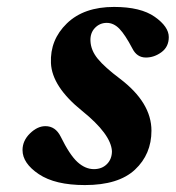

<svg xmlns="http://www.w3.org/2000/svg" viewBox="-20 -522 507 554"><path d="M45 -89Q45 -116 66.5 -137Q88 -158 111 -158Q140 -158 155 -128Q181 -75 203.5 -54.5Q226 -34 251 -34Q274 -34 288.5 -48.5Q303 -63 303 -86Q300 -135 217 -202Q130 -272 127 -340Q124 -407 173 -454.5Q222 -502 309 -502Q386 -502 426.5 -473.5Q467 -445 467 -415Q467 -387 446 -371.5Q425 -356 401 -356Q375 -356 362 -382Q341 -422 324.5 -439Q308 -456 288 -456Q268 -456 254 -441.5Q240 -427 241 -404Q242 -377 262 -352.5Q282 -328 326 -295Q417 -226 417 -145Q417 -77 369.5 -32.5Q322 12 225 12Q139 12 92 -19.5Q45 -51 45 -89Z"/></svg>

Font: Heuristica
Style: Bold Italic
Weight: 700
Italic angle: -13°
Version: Version 1.0.2